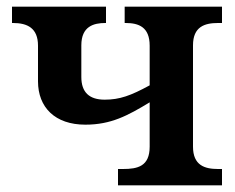

<svg xmlns="http://www.w3.org/2000/svg" viewBox="-20 -556 705 576"><path d="M334 0H646V-49H634C594 -49 559 -60 559 -116V-420C559 -476 594 -487 634 -487H646V-536H354V-487H357C396 -487 429 -475 429 -419V-300C372 -269 339 -257 294 -257C248 -257 224 -279 224 -325V-420C224 -477 261 -487 296 -487H298V-536H16V-487H19C62 -487 94 -472 94 -419V-312C94 -234 145 -182 236 -182C313 -182 363 -209 429 -249V-116C429 -57 393 -49 349 -49H334Z"/></svg>

Font: Noto Serif Semi
Style: Regular
Weight: 600
Designer: Monotype Design Team
Foundry: Monotype Imaging Inc.
Version: Version 1.002